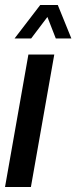

<svg xmlns="http://www.w3.org/2000/svg" viewBox="-21 -744 304 764"><path d="M-1 0 92 -527H195L102 0ZM37 -591 139 -724H209L263 -591H201L153 -714H196L103 -591Z"/></svg>

Font: Archivo ExtraCondensed SemiBold
Style: Italic
Weight: 600
Width: 2
Italic angle: -10°
Designer: Hector Gatti
Foundry: Omnibus-Type
Version: Version 2.001